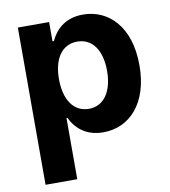

<svg xmlns="http://www.w3.org/2000/svg" viewBox="-84 -625 800 902"><g transform="rotate(-10 316.0 -174.5)"><path d="M60.4 204.5H211.6V-87.4H216.3C237.2 -41.9 283 8.9 371.1 8.9C495.4 8.9 592.3 -89.5 592.3 -272C592.3 -459.5 491.1 -552.6 371.4 -552.6C280.2 -552.6 236.5 -498.2 216.3 -453.8H209.5V-545.5H60.4ZM208.5 -272.7C208.5 -370 249.6 -432.2 323.2 -432.2C398.1 -432.2 437.9 -367.2 437.9 -272.7C437.9 -177.6 397.4 -111.5 323.2 -111.5C250.4 -111.5 208.5 -175.4 208.5 -272.7Z"/></g></svg>

Font: Magic Ui Pro
Style: Bold
Weight: 700
Designer: Stefan Endress, Andreas Faust
Version: Version 1.000;FEAKit 1.0